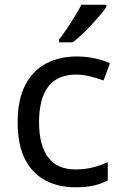

<svg xmlns="http://www.w3.org/2000/svg" viewBox="-20 -786 520 816"><path d="M300 10Q229 10 173.5 -19Q118 -48 86.5 -109Q55 -170 55 -265Q55 -364 88 -426Q121 -488 177.5 -517Q234 -546 306 -546Q347 -546 385 -537.5Q423 -529 447 -517L420 -444Q396 -453 364 -461Q332 -469 304 -469Q146 -469 146 -266Q146 -169 184.5 -117.5Q223 -66 299 -66Q343 -66 376.5 -75Q410 -84 438 -97V-19Q411 -5 378.5 2.5Q346 10 300 10ZM432 -756Q420 -738 395 -709.5Q370 -681 341.5 -652.5Q313 -624 289 -606H231V-618Q246 -637 263.5 -663Q281 -689 298 -716.5Q315 -744 326 -766H432Z"/></svg>

Font: Noto Sans Lao
Style: Regular
Weight: 400
Designer: Monotype Design Team
Foundry: Monotype Imaging Inc.
Version: Version 2.003; ttfautohint (v1.8.4.7-5d5b)